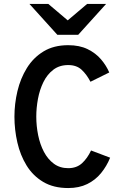

<svg xmlns="http://www.w3.org/2000/svg" viewBox="-20 -940 656 971"><path d="M325 11Q250.5 11 198.5 -20Q146.5 -51 114.5 -103Q82.5 -155 67.8 -219.5Q53 -284 53 -350Q53 -415 68.2 -479.2Q83.5 -543.5 116 -596Q148.5 -648.5 200.2 -680Q252 -711.5 325 -711.5Q382 -711.5 423 -691.5Q464 -671.5 491 -639.8Q518 -608 532.5 -573.5L437.5 -526.5Q418 -564 392.5 -587.5Q367 -611 325 -611Q280.5 -611 249.5 -587.2Q218.5 -563.5 199.5 -524.8Q180.5 -486 172 -440.2Q163.5 -394.5 163.5 -350Q163.5 -302.5 173 -256Q182.5 -209.5 202.2 -172Q222 -134.5 252.5 -112Q283 -89.5 325 -89.5Q367.5 -89.5 394.8 -114.5Q422 -139.5 440.5 -179L537 -142.5Q519.5 -99.5 491 -64.5Q462.5 -29.5 421.2 -9.2Q380 11 325 11ZM270 -764 129 -920H224.5L322.5 -837L420.5 -920H516.5L375.5 -764Z"/></svg>

Font: Overpass Mono Light SemiBold
Style: Regular
Weight: 600
Monospace: yes
Version: Version 4.000